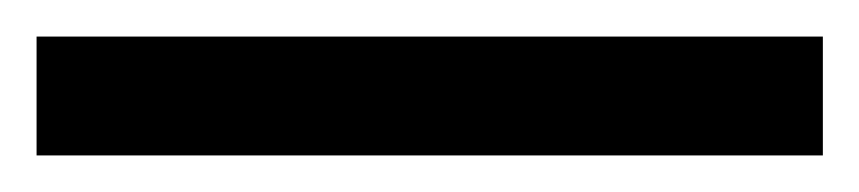

<svg xmlns="http://www.w3.org/2000/svg" viewBox="-20 151 470 105"><path d="M430 236H0V171H430Z"/></svg>

Font: Gudea
Style: Regular
Weight: 400
Designer: Agustina Mingote
Foundry: Agustina Mingote
Version: Version 1.002